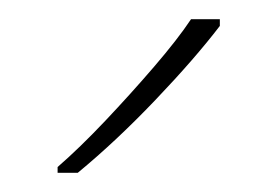

<svg xmlns="http://www.w3.org/2000/svg" viewBox="-20 -786 289 200"><path d="M209 -759Q183 -725 142 -682Q101 -639 61 -606H40V-612Q63 -632 89.5 -660Q116 -688 140.5 -716.5Q165 -745 179 -766H209Z"/></svg>

Font: Noto Sans Thin
Style: Regular
Weight: 100
Designer: Monotype Design Team
Foundry: Monotype Imaging Inc.
Version: Version 2.007